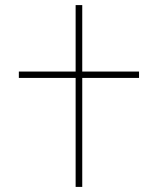

<svg xmlns="http://www.w3.org/2000/svg" viewBox="-20 -734 630 754"><path d="M277 0H303V-428H526V-453H303V-714H277V-453H54V-428H277Z"/></svg>

Font: Noto Sans Georgian Thin
Style: Regular
Weight: 100
Designer: Monotype Design Team, Akaki Razmadze
Foundry: Google LLC
Version: Version 2.005